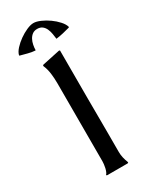

<svg xmlns="http://www.w3.org/2000/svg" viewBox="-157 -571 479 608"><g transform="rotate(-30 83.0 -267.0)"><path d="M121.1 -3.9V-1Q120.6 -1 119.6 -0.5Q118.7 0 118.2 0H43.9L40.5 -2Q43.5 -4.4 45.9 -10Q48.3 -15.6 49.8 -22.2Q51.3 -28.8 52 -35.2Q52.7 -41.5 52.7 -45.4V-331.5Q52.7 -349.1 50.5 -366.7Q48.3 -384.3 41.5 -400.4V-402.3L43.9 -404.3L108.4 -418L111.8 -417Q111.8 -416.5 111.8 -401.4Q111.8 -386.2 111.8 -361.6Q111.8 -336.9 111.8 -305.4Q111.8 -273.9 111.8 -240.2Q111.8 -206.5 112.1 -173.8Q112.3 -141.1 112.3 -114.3Q112.3 -87.4 112.3 -68.8Q112.3 -50.3 112.3 -45.4Q112.3 -34.7 114.7 -24.2Q117.2 -13.7 121.1 -3.9ZM44.4 -455.6Q31.2 -456.5 18.3 -460Q5.4 -463.4 -7.3 -466.8L-8.3 -468.3Q-5.9 -479 4.6 -490.5Q15.1 -502 28.8 -511.7Q42.5 -521.5 56.9 -527.8Q71.3 -534.2 82 -534.2Q92.8 -534.2 107.4 -527.8Q122.1 -521.5 135.7 -511.7Q149.4 -502 159.9 -490.2Q170.4 -478.5 173.3 -467.8L172.4 -465.8Q159.7 -462.4 146.5 -459.2Q133.3 -456.1 120.6 -454.6Q119.6 -463.4 117.9 -473.4Q116.2 -483.4 112.5 -491.9Q108.9 -500.5 101.8 -506.3Q94.7 -512.2 83 -512.2Q72.3 -512.2 65.2 -506.8Q58.1 -501.5 53.7 -493.2Q49.3 -484.9 47.4 -475.1Q45.4 -465.3 45.4 -456.5Z"/></g></svg>

Font: CAT Linz
Style: Regular
Weight: 400
Designer: Peter Wiegel
Foundry: Peter Wiegel
Version: Version 1.08